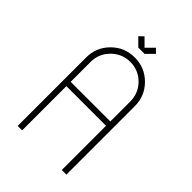

<svg xmlns="http://www.w3.org/2000/svg" viewBox="-227 -877 976 976"><g transform="rotate(45 261.0 -389.0)"><path d="M386 -616Q437 -565 437 -492V0H404V-318H119V0H87V-492Q87 -565 138 -616Q189 -667 262 -667Q335 -667 386 -616ZM404 -492Q404 -551 363 -593Q321 -635 262 -635Q203 -635 161 -593Q119 -551 119 -492V-349H404ZM284 -715H239L198 -756L221 -778L262 -737L303 -778L325 -756Z"/></g></svg>

Font: Zector
Style: Regular
Weight: 400
Designer: GGBot
Version: 0.72